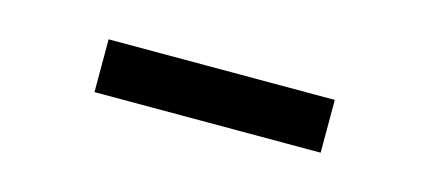

<svg xmlns="http://www.w3.org/2000/svg" viewBox="-25 -793 550 246"><g transform="rotate(15 250.0 -670.0)"><path d="M100 -635V-705H400V-635Z"/></g></svg>

Font: Iosevka Term Medium
Style: Regular
Weight: 500
Monospace: yes
Designer: Belleve Invis
Foundry: Belleve Invis
Version: Version 26.3.1